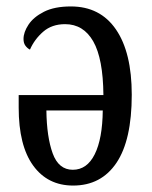

<svg xmlns="http://www.w3.org/2000/svg" viewBox="-20 -566 471 596"><path d="M207 10Q128 10 83 -52Q38 -114 38 -232V-271H301Q300 -384 269.5 -437.5Q239 -491 182 -491Q141 -491 114 -467.5Q87 -444 73 -412Q65 -416 59 -424Q53 -432 53 -445Q53 -466 68.5 -489.5Q84 -513 116.5 -529.5Q149 -546 200 -546Q291 -546 340 -474.5Q389 -403 389 -272Q389 -131 341.5 -60.5Q294 10 207 10ZM206 -39Q250 -39 274 -87Q298 -135 299 -223H124Q125 -141 143.5 -90Q162 -39 206 -39Z"/></svg>

Font: Noto Serif ExtraCondensed
Style: Regular
Weight: 400
Width: 2
Designer: Monotype Design Team
Foundry: Monotype Imaging Inc.
Version: Version 2.013